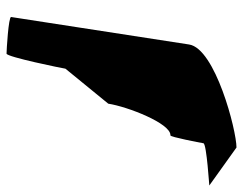

<svg xmlns="http://www.w3.org/2000/svg" viewBox="-98 -645 743 587"><g transform="rotate(90 273.5 -351.5)"><path d="M32 -14C31 -6 134 0 144 0C154 0 189 -172 190 -180L297 -311C306 -370 357 -501 393 -501H394C399 -501 416 -591 418 -602C420 -612 555 -620 547 -620L431 -703C378 -703 128 -638 116 -558Z"/></g></svg>

Font: Ampere
Style: SuCndIta
Weight: 400
Version: Version 1